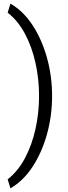

<svg xmlns="http://www.w3.org/2000/svg" viewBox="-20 -814 374 1051"><path d="M193.8 -288.6Q193.8 -381.3 174.3 -469.5Q154.8 -557.6 116.5 -629.4Q78.1 -701.2 22 -744.6L37.1 -793.9Q106.9 -754.4 158 -676.5Q209 -598.6 237.1 -498Q265.1 -397.5 265.1 -288.6Q265.1 -179.7 237.1 -79.1Q209 21.5 158 99.1Q106.9 176.8 37.1 216.8L22 167.5Q78.1 124 116.5 52Q154.8 -20 174.3 -108.2Q193.8 -196.3 193.8 -288.6Z"/></svg>

Font: Vazirmatn RD Light
Style: Regular
Weight: 300
Designer: Saber Rastikerdar
Foundry: Saber Rastikerdar
Version: Version 32.102